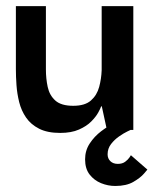

<svg xmlns="http://www.w3.org/2000/svg" viewBox="-20 -431 509 637"><path d="M179.7 10Q137.3 10 109.8 -4Q82.3 -18 66.5 -41Q50.7 -64 43.7 -92Q36.7 -120 34.7 -148.5Q32.7 -177 32.7 -201.3V-410.7H132.3V-200.7Q132.3 -170 138.3 -142.3Q144.3 -114.7 163.7 -97.3Q183 -80 223 -80Q262 -80 281.8 -97.7Q301.7 -115.3 309 -142.5Q316.3 -169.7 317.3 -198V-410.7H422.3V0H334.7L317.7 -78.3H315.7Q313.7 -72 306 -57.8Q298.3 -43.7 282.8 -28Q267.3 -12.3 242 -1.2Q216.7 10 179.7 10ZM362.3 186Q338.3 186 315.3 176.7Q292.3 167.3 277.3 148Q262.3 128.7 262.3 97.7Q262.3 68.3 277.7 45Q293 21.7 315.3 4.7Q337.7 -12.3 360.2 -23.7Q382.7 -35 398 -40.3Q413.3 -45.7 413.3 -45.7V0Q413.3 0 401.8 5.5Q390.3 11 375.2 21.5Q360 32 348.5 46.8Q337 61.7 337 81Q337 95 346.2 103.8Q355.3 112.7 371 112.7Q386 112.7 395.5 105.5Q405 98.3 409.7 91.2Q414.3 84 414.3 84L469 131.7Q469 131.7 457.5 145.2Q446 158.7 422.7 172.3Q399.3 186 362.3 186Z"/></svg>

Font: Darker Grotesque Light
Style: Regular
Weight: 300
Designer: Gabriel Lam
Foundry: TypeRant
Version: Version 1.000;gftools[0.9.28]